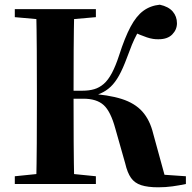

<svg xmlns="http://www.w3.org/2000/svg" viewBox="-20 -783 819 817"><path d="M43 0V-33L200 -49H229L388 -33V0ZM43 -710V-744H388V-710L229 -696H200ZM134 0Q136 -86 136.5 -173Q137 -260 137 -349V-394Q137 -483 136.5 -570Q136 -657 134 -744H296Q294 -658 293.5 -569.5Q293 -481 293 -389V-370Q293 -266 293.5 -176.5Q294 -87 296 0ZM513 -87 471 -235Q451 -309 421 -336Q391 -363 335 -363H225V-397H331Q359 -397 381 -403.5Q403 -410 421.5 -426Q440 -442 456 -472Q472 -502 487 -548Q511 -623 535.5 -669Q560 -715 590 -737Q620 -759 660 -763Q697 -755 715 -734Q733 -713 733 -684Q733 -657 713 -636.5Q693 -616 655 -616Q632 -615 605 -624Q578 -633 539 -651L589 -682Q573 -657 562 -636.5Q551 -616 541.5 -593Q532 -570 520 -537Q503 -491 486.5 -461.5Q470 -432 451 -414Q432 -396 408 -385.5Q384 -375 351 -368L352 -385Q441 -380 497.5 -362Q554 -344 586 -308Q618 -272 632 -214L688 -10L612 -44L771 -33V0Q742 6 713.5 10Q685 14 653 14Q609 14 581 5Q553 -4 537.5 -26Q522 -48 513 -87Z"/></svg>

Font: Noto Serif JP ExtraBold
Style: Regular
Weight: 800
Designer: Ryoko NISHIZUKA 西塚涼子 (kana & ideographs); Frank Grießhammer (Latin, Greek & Cyrillic); Wenlong ZHANG 张文龙 (bopomofo); San
Foundry: Adobe
Version: Version 2.003-H1;hotconv 1.1.1;makeotfexe 2.6.0